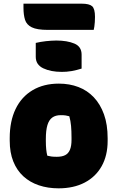

<svg xmlns="http://www.w3.org/2000/svg" viewBox="-20 -1015 640 1047"><path d="M301 -559Q359 -559 407.5 -540.5Q456 -522 491.5 -484.5Q527 -447 547 -391.5Q567 -336 567 -261V-247Q567 -167 534.5 -109Q502 -51 442 -19.5Q382 12 299 12Q241 12 192 -4.5Q143 -21 107.5 -53.5Q72 -86 52.5 -134.5Q33 -183 33 -248V-262Q33 -354 65 -420.5Q97 -487 157.5 -523Q218 -559 301 -559ZM311 -387Q283 -387 265 -374Q247 -361 238.5 -332.5Q230 -304 230 -257V-246Q230 -221 232 -201Q234 -181 238 -166Q249 -163 260.5 -161.5Q272 -160 290 -160Q318 -160 335.5 -169Q353 -178 361.5 -198.5Q370 -219 370 -252V-263Q370 -301 367.5 -328.5Q365 -356 358 -381Q348 -384 337.5 -385.5Q327 -387 311 -387ZM175 -781Q188 -784 202 -786.5Q216 -789 230.5 -790.5Q245 -792 259.5 -793Q274 -794 287 -794Q346 -794 385.5 -777.5Q425 -761 425 -717V-641Q412 -637 398.5 -633.5Q385 -630 371 -627.5Q357 -625 343 -624Q329 -623 317 -623Q257 -623 216 -642.5Q175 -662 175 -705ZM108 -995H425Q467 -995 482.5 -981Q498 -967 498 -923Q498 -908 497 -894.5Q496 -881 494.5 -870Q493 -859 491 -852H241Q182 -852 153.5 -866Q125 -880 116.5 -907Q108 -934 108 -973Q108 -977 108 -981Q108 -985 108 -988.5Q108 -992 108 -995Z"/></svg>

Font: Recursive Monospace Casual Black
Style: Regular
Weight: 900
Version: Version 1.047